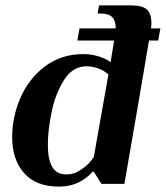

<svg xmlns="http://www.w3.org/2000/svg" viewBox="-20 -680 613 710"><path d="M565 -530H531Q504 -368 440 0H355L327 -45H322Q310 -30 290 -17Q252 10 198 10Q113 10 69 -40Q25 -90 25 -173Q25 -248 56 -319Q87 -390 147 -435Q207 -480 289 -480Q327 -480 363 -465Q380 -457 389 -450L402 -530H266L274 -575H408Q408 -603 395 -616.5Q382 -630 351 -630H341L346 -660H466Q506 -660 523 -645Q540 -630 540 -593Q540 -585 538 -575H573ZM381 -405Q372 -412 360 -420Q328 -435 301 -435Q249 -435 217 -384.5Q185 -334 171 -266.5Q157 -199 157 -144Q157 -91 173 -63Q189 -35 226 -35Q247 -35 264 -43.5Q281 -52 299 -67Q314 -80 327 -100Z"/></svg>

Font: Philosopher
Style: Bold Italic
Weight: 700
Italic angle: -10°
Designer: Jovanny Lemonad
Foundry: Jovanny Lemonad
Version: Version 2.000